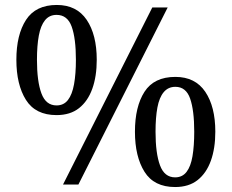

<svg xmlns="http://www.w3.org/2000/svg" viewBox="-20 -744 935 774"><path d="M234 0 594 -714H656L296 0ZM208 -280Q123 -280 84.5 -341.5Q46 -403 46 -503Q46 -604 85 -664Q124 -724 209 -724Q289 -724 329.5 -664Q370 -604 370 -503Q370 -436 352 -386Q334 -336 298.5 -308Q263 -280 208 -280ZM208 -319Q237 -319 254 -341Q271 -363 278.5 -404.5Q286 -446 286 -503Q286 -589 269 -636.5Q252 -684 208 -684Q179 -684 161.5 -662.5Q144 -641 136.5 -600.5Q129 -560 129 -503Q129 -416 147 -367.5Q165 -319 208 -319ZM686 10Q601 10 562.5 -51.5Q524 -113 524 -213Q524 -314 562.5 -374Q601 -434 687 -434Q767 -434 807.5 -374Q848 -314 848 -213Q848 -146 830 -96Q812 -46 776.5 -18Q741 10 686 10ZM686 -29Q715 -29 732 -51Q749 -73 756 -114.5Q763 -156 763 -213Q763 -299 746.5 -346.5Q730 -394 687 -394Q658 -394 640 -372.5Q622 -351 614.5 -310.5Q607 -270 607 -213Q607 -126 625 -77.5Q643 -29 686 -29Z"/></svg>

Font: Noto Serif Kannada
Style: Regular
Weight: 400
Designer: Universal Thirst, Indian Type Foundry and the Monotype Design Team
Foundry: Monotype Imaging Inc.
Version: Version 2.003